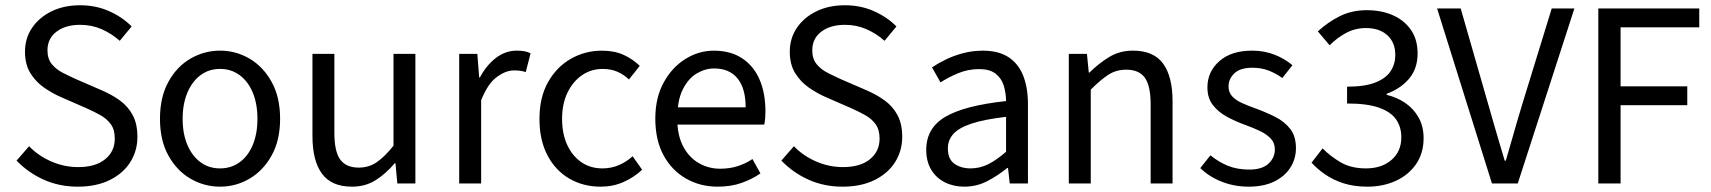

<svg xmlns="http://www.w3.org/2000/svg" viewBox="-20 -688 6418 720"><path d="M271.7 12Q202 12 143.8 -14.3Q85.6 -40.6 42.1 -85.8L89.1 -139.6Q124.1 -103.4 172.5 -82.4Q220.9 -61.4 273.2 -61.4Q338.1 -61.4 374.2 -90.8Q410.4 -120.2 410.4 -168.1Q410.4 -201.8 395.7 -222Q381.1 -242.3 356.6 -256.2Q332 -270 300.9 -283.6L206.6 -324.8Q175.4 -338.5 144.8 -359.8Q114.1 -381.2 93.9 -413.8Q73.7 -446.5 73.7 -494.1Q73.7 -544.4 100.3 -583.6Q126.8 -622.8 173.4 -645.6Q220 -668.3 280.3 -668.3Q339.9 -668.3 389.8 -645.9Q439.7 -623.5 473.6 -588.8L429.1 -535Q398 -562.4 360.9 -578.7Q323.8 -594.9 280.3 -594.9Q225.3 -594.9 191.6 -569Q158 -543.2 158 -499.1Q158 -467.6 174.2 -447.7Q190.4 -427.7 215.9 -414.8Q241.4 -401.8 266.6 -390.5L360.1 -350Q399.2 -333.4 429.8 -311.1Q460.3 -288.8 477.8 -256Q495.3 -223.3 495.3 -174.5Q495.3 -122.7 468.7 -80.2Q442 -37.8 391.7 -12.9Q341.3 12 271.7 12Z M805.2 12Q745.6 12 694.1 -18.1Q642.7 -48.1 611.3 -105Q579.9 -161.9 579.9 -242.4Q579.9 -323.5 611.3 -380.8Q642.7 -438 694.1 -468Q745.6 -498.1 805.2 -498.1Q864.7 -498.1 915.9 -468Q967 -438 998.7 -380.8Q1030.4 -323.5 1030.4 -242.4Q1030.4 -161.9 998.7 -105Q967 -48.1 915.9 -18.1Q864.7 12 805.2 12ZM805.2 -56.5Q847 -56.5 878.8 -79.7Q910.6 -102.9 928 -144.8Q945.4 -186.7 945.4 -242.4Q945.4 -298.1 928 -340.3Q910.6 -382.6 878.8 -406.1Q847 -429.6 805.2 -429.6Q763.4 -429.6 731.9 -406.1Q700.4 -382.6 682.6 -340.3Q664.9 -298.1 664.9 -242.4Q664.9 -186.7 682.6 -144.8Q700.4 -102.9 731.9 -79.7Q763.4 -56.5 805.2 -56.5Z M1300 12Q1223.3 12 1187.5 -36.5Q1151.7 -85 1151.7 -178V-486H1233.9V-188.7Q1233.9 -120.8 1255.5 -90.2Q1277.2 -59.5 1325.3 -59.5Q1362.4 -59.5 1391.7 -79Q1421 -98.5 1455.6 -141.5V-486H1537.7V0H1470L1463 -75.9H1460.3Q1426.8 -36.3 1388.4 -12.2Q1350 12 1300 12Z M1702 0V-486.1H1770L1776.9 -397.6H1779.6Q1804.5 -444.1 1840.1 -471.1Q1875.8 -498.1 1917.9 -498.1Q1933.9 -498.1 1946.2 -495.9Q1958.5 -493.7 1969.7 -488.1L1951.6 -417.9Q1941.2 -420.9 1931.8 -422.4Q1922.3 -423.9 1907.2 -423.9Q1876.4 -423.9 1842.8 -399.1Q1809.2 -374.3 1784.3 -312.1V0Z M2232.4 12Q2167.1 12 2115.2 -18.1Q2063.3 -48.2 2033.2 -105.1Q2003 -162.1 2003 -242.3Q2003 -323.5 2035.5 -380.6Q2067.9 -437.7 2121.3 -467.9Q2174.7 -498 2236.7 -498Q2284.8 -498 2319.3 -481.9Q2353.9 -465.8 2379.1 -441L2338.4 -389.9Q2320.1 -408 2295.7 -418.8Q2271.4 -429.5 2240.3 -429.5Q2196.7 -429.5 2162.4 -405.9Q2128.2 -382.3 2108 -340.4Q2087.8 -298.5 2087.8 -242.3Q2087.8 -186.7 2106.9 -145Q2126 -103.3 2160 -79.9Q2193.9 -56.5 2239.1 -56.5Q2272.7 -56.5 2301.7 -69.2Q2330.7 -82 2352.3 -102.1L2388 -51.5Q2357.4 -22.8 2318.1 -5.4Q2278.7 12 2232.4 12Z M2671.4 12Q2605.8 12 2552.7 -18.3Q2499.5 -48.6 2468.4 -105.5Q2437.4 -162.5 2437.4 -242.9Q2437.4 -322.1 2469.1 -379.2Q2500.7 -436.4 2550.8 -467.2Q2600.8 -498 2656.9 -498Q2719.3 -498 2762.5 -469.7Q2805.8 -441.5 2828.1 -390.3Q2850.4 -339.2 2850.4 -270Q2850.4 -257.5 2849.5 -245.2Q2848.6 -232.9 2845.9 -220.8H2496.3V-285.6H2776.2Q2776.2 -356.4 2745.7 -393.9Q2715.1 -431.3 2658.1 -431.3Q2624.7 -431.3 2593 -412.7Q2561.3 -394 2540.5 -352.8Q2519.7 -311.5 2519.7 -243.7Q2519.7 -181.8 2541.4 -139.9Q2563.2 -98 2600.1 -76.6Q2636.9 -55.3 2680.7 -55.3Q2716.2 -55.3 2746.4 -65Q2776.7 -74.8 2801.7 -91.6L2831.6 -37.7Q2800.3 -16 2760.7 -2Q2721.1 12 2671.4 12Z M3139.7 12Q3070 12 3011.8 -14.3Q2953.6 -40.6 2910.1 -85.8L2957.1 -139.6Q2992.1 -103.4 3040.5 -82.4Q3088.9 -61.4 3141.2 -61.4Q3206.1 -61.4 3242.2 -90.8Q3278.4 -120.2 3278.4 -168.1Q3278.4 -201.8 3263.7 -222Q3249.1 -242.3 3224.6 -256.2Q3200 -270 3168.9 -283.6L3074.6 -324.8Q3043.4 -338.5 3012.8 -359.8Q2982.1 -381.2 2961.9 -413.8Q2941.7 -446.5 2941.7 -494.1Q2941.7 -544.4 2968.3 -583.6Q2994.8 -622.8 3041.4 -645.6Q3088 -668.3 3148.3 -668.3Q3207.9 -668.3 3257.8 -645.9Q3307.7 -623.5 3341.6 -588.8L3297.1 -535Q3266 -562.4 3228.9 -578.7Q3191.8 -594.9 3148.3 -594.9Q3093.3 -594.9 3059.6 -569Q3026 -543.2 3026 -499.1Q3026 -467.6 3042.2 -447.7Q3058.4 -427.7 3083.9 -414.8Q3109.4 -401.8 3134.6 -390.5L3228.1 -350Q3267.2 -333.4 3297.8 -311.1Q3328.3 -288.8 3345.8 -256Q3363.3 -223.3 3363.3 -174.5Q3363.3 -122.7 3336.7 -80.2Q3310 -37.8 3259.7 -12.9Q3209.3 12 3139.7 12Z M3596.3 12Q3555.6 12 3523.2 -4.3Q3490.8 -20.5 3472.1 -51.5Q3453.4 -82.4 3453.4 -126.2Q3453.4 -208 3525.4 -250.2Q3597.4 -292.3 3752.7 -309Q3752.5 -339.5 3744 -367Q3735.5 -394.6 3713.5 -411.7Q3691.4 -428.9 3651.9 -428.9Q3610.1 -428.9 3573.1 -413.4Q3536 -397.9 3506.9 -379L3475 -435.4Q3497.3 -450.4 3527 -464.9Q3556.7 -479.4 3591.9 -488.7Q3627.1 -498 3666.1 -498Q3725.2 -498 3762.4 -473.3Q3799.6 -448.6 3817.2 -403.6Q3834.8 -358.6 3834.8 -297.7V0H3766.5L3760.1 -57.9H3756.8Q3721.7 -29.1 3681.8 -8.5Q3641.9 12 3596.3 12ZM3619.2 -56.5Q3654.6 -56.5 3686.1 -72.3Q3717.6 -88.1 3752.7 -118.9V-249.9Q3671 -240.4 3623.3 -224.5Q3575.6 -208.6 3555 -185.6Q3534.5 -162.7 3534.5 -131.5Q3534.5 -91.2 3559.3 -73.8Q3584.1 -56.5 3619.2 -56.5Z M3988 0V-486.1H4056L4062.9 -416H4065.6Q4100.7 -450.7 4139.8 -474.4Q4179 -498.1 4228.7 -498.1Q4306 -498.1 4341.6 -449.5Q4377.1 -401 4377.1 -308V0H4294.9V-297.4Q4294.9 -365.6 4273.4 -396.1Q4251.9 -426.7 4203.2 -426.7Q4165.9 -426.7 4136.6 -407.8Q4107.3 -389 4070.3 -352V0Z M4662.5 12Q4608.8 12 4561.6 -6.6Q4514.4 -25.1 4481.1 -57.7L4519 -105.6Q4550.8 -79.9 4585.4 -66Q4620 -52.1 4665.2 -52.1Q4713.1 -52.1 4736.9 -74.4Q4760.7 -96.8 4760.7 -127.6Q4760.7 -152.6 4744.6 -169.2Q4728.5 -185.7 4703.6 -197.4Q4678.6 -209 4651 -219Q4614.8 -232 4582 -249.6Q4549.2 -267.3 4528.5 -293.7Q4507.8 -320.2 4507.8 -360.1Q4507.8 -418.9 4552.4 -458.5Q4597 -498.1 4675.5 -498.1Q4721.1 -498.1 4759.9 -482.8Q4798.7 -467.4 4826.6 -443.5L4788.8 -395.5Q4763.3 -413.6 4736.3 -423.8Q4709.3 -434 4676.5 -434Q4630.4 -434 4608.7 -412.8Q4587 -391.6 4587 -364.3Q4587 -341.9 4600.2 -327.3Q4613.4 -312.7 4636.7 -302Q4660 -291.4 4690.1 -280.7Q4728.1 -266.8 4762.5 -249.5Q4797 -232.1 4818.4 -204.5Q4839.8 -176.9 4839.8 -132.5Q4839.8 -93.1 4819.4 -60.3Q4799 -27.6 4759.4 -7.8Q4719.8 12 4662.5 12Z M5107.9 12Q5056.9 12 5017.5 -0.9Q4978.2 -13.8 4949 -34.1Q4919.8 -54.4 4898.3 -78L4939.7 -131.6Q4968.7 -102.1 5007.5 -79.3Q5046.4 -56.5 5102.5 -56.5Q5161 -56.5 5198 -88.2Q5235 -120 5235 -173.4Q5235 -211.3 5215.7 -239.6Q5196.4 -268 5151.9 -284Q5107.3 -299.9 5031.5 -299.9V-363Q5099 -363 5138.5 -379Q5178 -394.9 5195.2 -421.7Q5212.4 -448.4 5212.4 -481.8Q5212.4 -528.5 5182.8 -555.6Q5153.2 -582.8 5102.2 -582.8Q5062.4 -582.8 5028.3 -564.7Q4994.3 -546.7 4966.2 -518.1L4921.9 -570.3Q4959.4 -604.9 5004.2 -627.3Q5049 -649.8 5105.2 -649.8Q5160.6 -649.8 5203.6 -630.7Q5246.6 -611.6 5271.3 -575.6Q5296 -539.5 5296 -487.9Q5296 -430.5 5264.1 -393Q5232.3 -355.5 5180.1 -336.3V-332.3Q5218.6 -323.2 5249.9 -301.8Q5281.2 -280.3 5299.8 -247.2Q5318.5 -214 5318.5 -170.2Q5318.5 -113.4 5290.2 -72.5Q5261.9 -31.6 5214.1 -9.8Q5166.3 12 5107.9 12Z M5574.8 0 5369.1 -656.3H5457.6L5559.5 -301.5Q5570.7 -262.5 5580.7 -227.7Q5590.7 -192.8 5600.9 -158.5Q5611.1 -124.2 5622.7 -85.4H5626.7Q5638.2 -124.2 5647.9 -158.5Q5657.6 -192.8 5667.8 -227.7Q5678 -262.5 5689.8 -301.5L5799 -656.3H5884L5671.6 0Z M5973.7 0V-656.3H6352.2V-585.6H6057.2V-364.3H6307.3V-293.6H6057.2V0Z"/></svg>

Font: SourceSans3VF
Style: Regular
Weight: 200
Designer: Paul D. Hunt
Foundry: Adobe
Version: Version 3.052;hotconv 1.1.0;makeotfexe 2.6.0